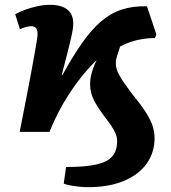

<svg xmlns="http://www.w3.org/2000/svg" viewBox="-20 -546 708 795"><path d="M343.5 229Q328.5 229 308.3 227Q288 225 270 221.5Q252 218 244 214L253.5 145.5Q333.5 145.5 379.5 135Q425.5 124.5 445.3 101Q465 77.5 465 38Q465 23 459 8.3Q453 -6.5 441.3 -24.2Q429.5 -42 412.5 -63.5Q389 -95 376 -118Q363 -141 358 -159.5Q353 -178 353 -196Q353 -220.5 359.8 -244.7Q366.5 -269 380.5 -297.5Q347 -265 318.5 -229.5Q290 -194 265.8 -156.5Q241.5 -119 221.3 -79.8Q201 -40.5 185 0H61.5Q77 -77.5 88.7 -138.7Q100.5 -200 109 -245.5Q117.5 -291 123 -322.2Q128.5 -353.5 131.5 -371.5Q134.5 -389.5 135 -395Q137 -419.5 130.2 -428.5Q123.5 -437.5 109 -437.5Q100 -437.5 88.2 -434.5Q76.5 -431.5 62.5 -425L43 -487Q60 -497 83.5 -505.5Q107 -514 134 -520Q161 -526 187.5 -526Q236.5 -526 261.3 -504.3Q286 -482.5 283 -439.5Q282.5 -427 276.3 -398Q270 -369 259.5 -327.8Q249 -286.5 235.5 -235L238 -234.5Q281 -312.5 319.5 -367.5Q358 -422.5 397.8 -456.8Q437.5 -491 483.8 -506.3Q530 -521.5 588.5 -520L627.5 -403.5L621.5 -388.5Q594.5 -388.5 570 -384.5Q545.5 -380.5 522.8 -373Q500 -365.5 477.5 -353.5Q469.5 -330 465.5 -317Q461.5 -304 460.5 -297.5Q459.5 -291 459.5 -285.5Q459.5 -270 465 -254.3Q470.5 -238.5 485.5 -215.5Q500.5 -192.5 529 -154.5Q566.5 -109 586 -77.5Q605.5 -46 612.8 -21.8Q620 2.5 620 26.5Q620 85 587.8 130.7Q555.5 176.5 493.8 202.7Q432 229 343.5 229Z"/></svg>

Font: Literata
Style: Italic
Weight: 400
Italic angle: -2°
Designer: Latin by Veronika Burian and Jose Scaglione. Greek by Irene Vlachou. Cyrillic by Vera Evstafieva
Foundry: TypeTogether
Version: Version 3.103;gftools[0.9.29]